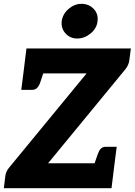

<svg xmlns="http://www.w3.org/2000/svg" viewBox="-21 -982 703 1002"><path d="M-1 0 7 -65Q10 -88 28 -109L431 -599H101L117 -729H662L654 -668Q651 -642 632 -619L230 -130H577L561 0ZM465 -108 489 -177Q495 -195 504.5 -205.5Q514 -216 532 -216H588L577 -130ZM212 -621 189 -552Q183 -534 173 -523.5Q163 -513 146 -513H90L101 -599ZM382 -781Q345 -781 321 -807.5Q297 -834 301 -871Q306 -909 337 -935.5Q368 -962 404 -962Q443 -962 468 -935.5Q493 -909 488 -871Q484 -834 452 -807.5Q420 -781 382 -781Z"/></svg>

Font: Aleo Black
Style: Italic
Weight: 900
Italic angle: -7°
Designer: Alessio Laiso
Foundry: Alessio Laiso
Version: Version 2.001;gftools[0.9.29]